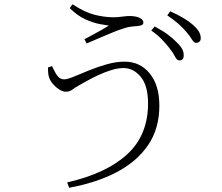

<svg xmlns="http://www.w3.org/2000/svg" viewBox="-20 -817 1040 900"><path d="M820 -534Q809 -534 800.5 -551.5Q792 -569 776 -589Q760 -610 740 -631Q720 -652 689 -674L705 -693Q741 -674 766.5 -655Q792 -636 808 -619Q827 -601 834.5 -586Q842 -571 841 -556Q841 -544 835 -538.5Q829 -533 820 -534ZM295 38Q479 -4 576.5 -94Q674 -184 674 -332Q674 -415 640 -456.5Q606 -498 559 -498Q533 -498 502 -488.5Q471 -479 441 -465Q411 -451 386 -437Q361 -423 347 -415Q331 -406 318.5 -396.5Q306 -387 289 -387Q275 -387 260 -396Q245 -405 233 -418Q221 -431 215 -442Q208 -457 206.5 -469Q205 -481 205 -501L224 -507Q234 -485 242.5 -471Q251 -457 260.5 -451Q270 -445 281 -445Q295 -445 325.5 -457.5Q356 -470 396 -486.5Q436 -503 480 -515.5Q524 -528 564 -528Q637 -528 682 -472.5Q727 -417 727 -322Q727 -214 674 -136.5Q621 -59 526 -9.5Q431 40 304 63ZM376 -633Q398 -645 418.5 -656Q439 -667 457.5 -677.5Q476 -688 490 -697Q476 -699 446 -704.5Q416 -710 379 -727Q342 -744 307 -779L320 -797Q376 -760 422.5 -748Q469 -736 514 -736Q529 -736 552 -739Q575 -742 587 -742Q603 -742 617.5 -739Q632 -736 642 -729Q652 -722 652 -711Q652 -703 644.5 -699.5Q637 -696 624 -695Q614 -694 597.5 -692.5Q581 -691 560 -684Q537 -677 505.5 -664Q474 -651 442.5 -637.5Q411 -624 386 -613ZM899 -616Q888 -617 879 -633Q870 -649 853 -668Q835 -689 815 -706.5Q795 -724 764 -745L778 -764Q814 -748 840.5 -732Q867 -716 884 -701Q904 -683 912.5 -668.5Q921 -654 921 -638Q921 -627 914.5 -621.5Q908 -616 899 -616Z"/></svg>

Font: Noto Serif SC ExtraLight ExtraLight
Style: Regular
Weight: 250
Version: Version 2.002-H1;hotconv 1.1.0;makeotfexe 2.6.0